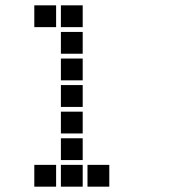

<svg xmlns="http://www.w3.org/2000/svg" viewBox="-20 -711 640 722"><path d="M110 -691Q109 -691 109 -691Q109 -691 109 -690V-610Q109 -609 109 -609Q109 -609 110 -609H190Q191 -609 191 -609Q191 -609 191 -610V-690Q191 -691 191 -691Q191 -691 190 -691ZM210 -691Q209 -691 209 -691Q209 -691 209 -690V-610Q209 -609 209 -609Q209 -609 210 -609H290Q291 -609 291 -609Q291 -609 291 -610V-690Q291 -691 291 -691Q291 -691 290 -691ZM210 -591Q209 -591 209 -591Q209 -591 209 -590V-510Q209 -509 209 -509Q209 -509 210 -509H290Q291 -509 291 -509Q291 -509 291 -510V-590Q291 -591 291 -591Q291 -591 290 -591ZM210 -491Q209 -491 209 -491Q209 -491 209 -490V-410Q209 -409 209 -409Q209 -409 210 -409H290Q291 -409 291 -409Q291 -409 291 -410V-490Q291 -491 291 -491Q291 -491 290 -491ZM210 -391Q209 -391 209 -391Q209 -391 209 -390V-310Q209 -309 209 -309Q209 -309 210 -309H290Q291 -309 291 -309Q291 -309 291 -310V-390Q291 -391 291 -391Q291 -391 290 -391ZM210 -291Q209 -291 209 -291Q209 -291 209 -290V-210Q209 -209 209 -209Q209 -209 210 -209H290Q291 -209 291 -209Q291 -209 291 -210V-290Q291 -291 291 -291Q291 -291 290 -291ZM210 -191Q209 -191 209 -191Q209 -191 209 -190V-110Q209 -109 209 -109Q209 -109 210 -109H290Q291 -109 291 -109Q291 -109 291 -110V-190Q291 -191 291 -191Q291 -191 290 -191ZM110 -91Q109 -91 109 -91Q109 -91 109 -90V-10Q109 -9 109 -9Q109 -9 110 -9H190Q191 -9 191 -9Q191 -9 191 -10V-90Q191 -91 191 -91Q191 -91 190 -91ZM210 -91Q209 -91 209 -91Q209 -91 209 -90V-10Q209 -9 209 -9Q209 -9 210 -9H290Q291 -9 291 -9Q291 -9 291 -10V-90Q291 -91 291 -91Q291 -91 290 -91ZM310 -91Q309 -91 309 -91Q309 -91 309 -90V-10Q309 -9 309 -9Q309 -9 310 -9H390Q391 -9 391 -9Q391 -9 391 -10V-90Q391 -91 391 -91Q391 -91 390 -91Z"/></svg>

Font: Doto Black ExtraBold
Style: Regular
Weight: 800
Monospace: yes
Version: Version 1.000